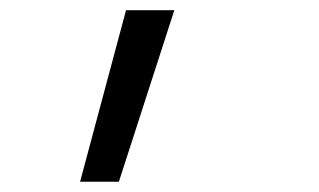

<svg xmlns="http://www.w3.org/2000/svg" viewBox="-20 -144 626 377"><path d="M137.2 212.9H213.4L322.3 -124H227.5Z"/></svg>

Font: Cascadia Mono SemiLight
Style: Italic
Weight: 350
Italic angle: -10°
Monospace: yes
Designer: Aaron Bell
Foundry: Saja Typeworks
Version: Version 2404.023